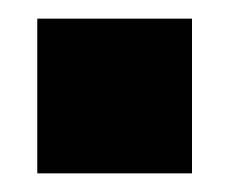

<svg xmlns="http://www.w3.org/2000/svg" viewBox="-20 -403 246 206"><path d="M20 -217V-383H186V-217Z"/></svg>

Font: Karantina
Style: Regular
Weight: 400
Designer: Rony Koch
Foundry: Rony Koch
Version: Version 1.000; ttfautohint (v1.8.3)